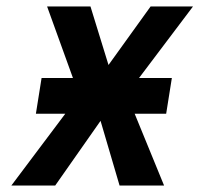

<svg xmlns="http://www.w3.org/2000/svg" viewBox="-20 -571 640 591"><path d="M181 -221H90.5L108 -331H204.5L125 -551H258.5L314 -371L443.5 -551H574L408 -331H509L491.5 -221H394.5L485 0H348L289.5 -199L150 0H15Z"/></svg>

Font: JuliaMono BoldItalic
Style: Regular
Weight: 700
Italic angle: -9°
Monospace: yes
Designer: cormullion
Foundry: corm
Version: Version 0.049; ttfautohint (v1.8.4)